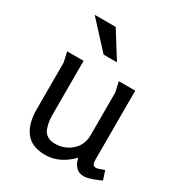

<svg xmlns="http://www.w3.org/2000/svg" viewBox="-175 -843 904 972"><g transform="rotate(30 276.5 -357.0)"><path d="M534 -73 551 -21Q544 -18 528.5 -11.5Q513 -5 503.5 -1.5Q494 2 480 5.5Q466 9 455 9Q426 9 408 -10Q390 -29 385 -59Q315 13 232 13Q153 13 116.5 -34.5Q80 -82 80 -164V-438Q80 -439 77 -452.5Q74 -466 70.5 -480.5Q67 -495 67 -497H163V-191Q163 -164 165.5 -145Q168 -126 175.5 -105Q183 -84 201 -72.5Q219 -61 246 -61Q302 -61 342 -96.5Q382 -132 382 -188V-438Q382 -439 379 -452.5Q376 -466 372.5 -480.5Q369 -495 369 -497H465V-97Q465 -77 469.5 -68Q474 -59 487 -59Q499 -59 534 -73ZM313 -575H235L95 -727H218Z"/></g></svg>

Font: Rosario
Style: Regular
Weight: 400
Designer: Hector Gatti
Foundry: Omnibus-Type
Version: Version 1.004